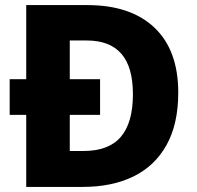

<svg xmlns="http://www.w3.org/2000/svg" viewBox="-20 -734 773 754"><path d="M323 -714Q493 -714 586.5 -625.5Q680 -537 680 -370Q680 -247 634 -164.5Q588 -82 504 -41Q420 0 305 0H83V-283H18V-423H83V-714ZM321 -575H254V-423H373V-283H254V-141H307Q407 -141 454.5 -196.5Q502 -252 502 -364Q502 -471 456.5 -523Q411 -575 321 -575Z"/></svg>

Font: Noto Sans Lao Looped ExtraBold
Style: Regular
Weight: 800
Designer: Mark Frömberg, Ben Mitchell
Foundry: The Fontpad Ltd
Version: Version 1.002; ttfautohint (v1.8.4.7-5d5b)